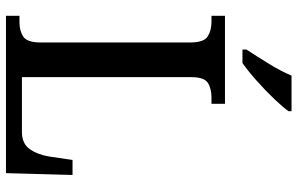

<svg xmlns="http://www.w3.org/2000/svg" viewBox="-192 -778 971 626"><g transform="rotate(90 293.0 -465.5)"><path d="M32 0V-44H54Q81 -44 100 -56.5Q119 -69 119 -113V-600Q119 -645 99.5 -657.5Q80 -670 52 -670H32V-714H319V-670H298Q269 -670 250.5 -658Q232 -646 232 -604V-52H411Q449 -52 467 -78Q485 -104 491 -142L502 -217H551L545 0ZM142 -784Q163 -816 188 -856.5Q213 -897 227 -931H343V-921Q331 -904 304 -875.5Q277 -847 245 -818.5Q213 -790 186 -771H142Z"/></g></svg>

Font: Noto Serif Bengali SemiCondensed Medium
Style: Regular
Weight: 500
Width: 4
Designer: Juan Bruce, Universal Thirst, Indian Type Foundry and the Monotype Design Team.
Foundry: Monotype Imaging Inc.
Version: Version 2.003; ttfautohint (v1.8.4.7-5d5b)